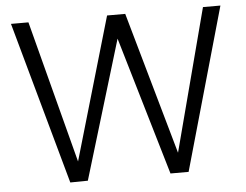

<svg xmlns="http://www.w3.org/2000/svg" viewBox="-50 -761 1056 824"><g transform="rotate(-5 477.5 -349.0)"><path d="M25.9 -699.2H101.1L261.2 -85.9L439.9 -699.2H518.1L691.9 -85.9L853 -699.2H928.2L730 0H651.9L476.1 -596.2L295.9 0L220.2 1Z"/></g></svg>

Font: PoppinsZ Light
Style: Regular
Weight: 300
Designer: Ninad Kale (Devanagari), Jonny Pinhorn (Latin)
Foundry: Indian Type Foundry
Version: Version 3.002;FEAKit 1.0